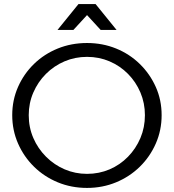

<svg xmlns="http://www.w3.org/2000/svg" viewBox="-20 -916 853 942"><path d="M407 -705Q483 -705 549.5 -678Q616 -651 666 -602Q716 -553 744.5 -489Q773 -425 773 -351Q773 -277 744.5 -212Q716 -147 666 -98Q616 -49 549.5 -21.5Q483 6 407 6Q330 6 263.5 -21.5Q197 -49 147 -98Q97 -147 68.5 -212Q40 -277 40 -351Q40 -425 68.5 -489.5Q97 -554 147 -602.5Q197 -651 263.5 -678Q330 -705 407 -705ZM407 -637Q348 -637 296.5 -615Q245 -593 205.5 -553.5Q166 -514 143.5 -462Q121 -410 121 -351Q121 -291 143.5 -239Q166 -187 206 -147Q246 -107 297.5 -85Q349 -63 407 -63Q466 -63 517.5 -85Q569 -107 608 -147Q647 -187 669 -239Q691 -291 691 -351Q691 -410 669 -462Q647 -514 608 -553.5Q569 -593 517.5 -615Q466 -637 407 -637ZM365 -896H449L552 -769H474L384 -867H430L340 -769H262Z"/></svg>

Font: Alexandria Light
Style: Regular
Weight: 300
Designer: Mohamed Gaber
Foundry: Kief Type Foundry
Version: Version 5.100